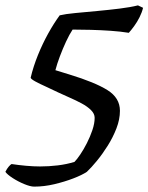

<svg xmlns="http://www.w3.org/2000/svg" viewBox="-72 -589 552 714"><path d="M55 105Q41 105 18 95.5Q-5 86 -25 73Q-45 60 -52 50Q-46 38 -39.5 30.5Q-33 23 -29 21Q-3 25 25 27.5Q53 30 77 30Q110 30 143 26Q176 22 205 13Q214 4 226.5 -14.5Q239 -33 251 -56.5Q263 -80 271.5 -105Q280 -130 280 -151Q280 -166 266.5 -179.5Q253 -193 231.5 -204.5Q210 -216 187 -226Q164 -236 145 -245Q123 -256 99.5 -266.5Q76 -277 59.5 -286Q43 -295 42 -300Q52 -342 69 -384Q86 -426 107 -464Q128 -502 150 -532Q171 -537 208 -540.5Q245 -544 288.5 -548Q332 -552 372.5 -557Q413 -562 441 -569L460 -560Q456 -543 447 -525Q438 -507 427 -492Q416 -477 407 -467Q376 -472 339.5 -474.5Q303 -477 266.5 -478Q230 -479 198 -479Q186 -461 173.5 -434Q161 -407 150.5 -379Q140 -351 134 -328L186 -312Q281 -283 327.5 -254Q374 -225 374 -177Q374 -145 361 -111.5Q348 -78 328.5 -47Q309 -16 288 9.5Q267 35 251 50Q233 62 200.5 74.5Q168 87 130 96Q92 105 55 105Z"/></svg>

Font: Texturina 12pt Medium
Style: Italic
Weight: 500
Italic angle: -11°
Designer: Guillermo Torres Carreño
Foundry: Omnibus-Type
Version: Version 1.002